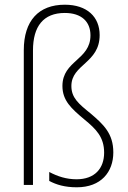

<svg xmlns="http://www.w3.org/2000/svg" viewBox="-20 -785 544 815"><path d="M403 -636C403 -713 350 -765 255 -765C144 -765 81 -697 81 -572V0H120V-571C120 -673 164 -730 255 -730C326 -730 364 -693 364 -635C364 -530 245 -528 245 -420C245 -358 283 -324 338 -278C388 -237 422 -203 422 -137C422 -70 382 -24 305 -24C262 -24 225 -36 189 -55V-17C219 -1 255 10 306 10C409 10 461 -55 461 -138C461 -218 420 -256 365 -303C313 -345 283 -370 283 -420C283 -512 403 -517 403 -636Z"/></svg>

Font: Noto Sans Malayalam SemiCondensed ExtraLight
Style: Regular
Weight: 200
Width: 4
Designer: Jelle Bosma - Monotype Design Team
Foundry: Monotype Imaging Inc.
Version: Version 2.104